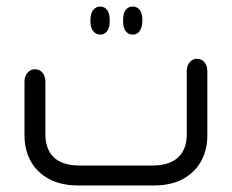

<svg xmlns="http://www.w3.org/2000/svg" viewBox="-20 -568 710 588"><path d="M287 -462Q274 -462 265.5 -472.5Q257 -483 257 -502V-507Q257 -527 265.5 -537.5Q274 -548 287 -548Q300 -548 308 -537.5Q316 -527 316 -507V-502Q316 -483 308 -472.5Q300 -462 287 -462ZM386 -462Q373 -462 365 -472.5Q357 -483 357 -502V-507Q357 -527 365 -537.5Q373 -548 386 -548Q400 -548 408 -537.5Q416 -527 416 -507V-502Q415 -483 407.5 -472.5Q400 -462 386 -462ZM451 0H220Q167 0 130 -20Q93 -40 74 -74.5Q55 -109 55 -154V-318Q55 -335 64.5 -345.5Q74 -356 87 -356Q101 -356 110 -345.5Q119 -335 119 -318V-157Q119 -111 145 -86Q171 -61 226 -61H445Q499 -61 525.5 -86Q552 -111 552 -157V-350Q552 -367 561 -377.5Q570 -388 583 -388Q597 -388 606 -377.5Q615 -367 615 -350V-154Q615 -109 596 -74.5Q577 -40 540.5 -20Q504 0 451 0Z"/></svg>

Font: Beiruti
Style: Regular
Weight: 400
Version: Version 1.00